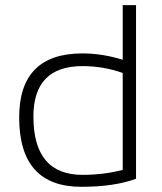

<svg xmlns="http://www.w3.org/2000/svg" viewBox="-20 -718 621 738"><path d="M451.7 -437.5Q377.4 -463.9 297.4 -463.9Q108.4 -463.9 108.4 -270Q108.4 -45.9 297.4 -45.9Q377.4 -45.9 451.7 -64.9ZM502.9 -30.8Q419.4 0 292.5 0Q53.7 0 53.7 -266.6Q53.7 -512.7 296.9 -512.7Q373 -512.7 451.7 -488.3V-698.2H502.9Z"/></svg>

Font: Voltera Light
Style: Light
Weight: 300
Designer: Bernd Montag
Version: Version 1.301